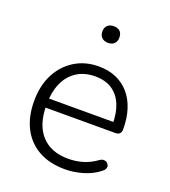

<svg xmlns="http://www.w3.org/2000/svg" viewBox="-130 -788 786 890"><g transform="rotate(20 263.5 -342.5)"><path d="M291 8Q216 8 162 -22Q108 -52 79 -108Q50 -164 50 -241Q50 -317 79 -373.5Q108 -430 159.5 -462Q211 -494 278 -494Q327 -494 364.5 -477.5Q402 -461 428.5 -430.5Q455 -400 469 -356.5Q483 -313 483 -258Q483 -244 475.5 -237Q468 -230 455 -230H94V-275H445L429 -262Q429 -320 412 -360.5Q395 -401 361.5 -423Q328 -445 279 -445Q224 -445 186 -419.5Q148 -394 129 -349.5Q110 -305 110 -247V-242Q110 -146 157 -94.5Q204 -43 289 -43Q326 -43 360.5 -53Q395 -63 428 -87Q438 -94 447.5 -94Q457 -94 463.5 -89Q470 -84 472.5 -76.5Q475 -69 471.5 -60.5Q468 -52 458 -45Q426 -19 381 -5.5Q336 8 291 8ZM279 -611Q260 -611 248.5 -622Q237 -633 237 -652Q237 -672 248.5 -682.5Q260 -693 279 -693Q299 -693 310 -682.5Q321 -672 321 -652Q321 -633 310 -622Q299 -611 279 -611Z"/></g></svg>

Font: Nunito ExtraLight Light
Style: Regular
Weight: 300
Version: Version 3.602